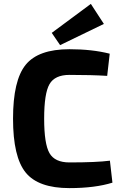

<svg xmlns="http://www.w3.org/2000/svg" viewBox="-20 -955 626 987"><path d="M514 -832 289 -723 246 -786 447 -935ZM545 -129 558 -16Q468 12 337 12Q177 12 112 -68Q47 -148 47 -345Q47 -542 112 -622Q177 -702 337 -702Q453 -702 544 -679L531 -565Q450 -570 337 -570Q262 -570 234.5 -522.5Q207 -475 207 -345Q207 -215 234.5 -167.5Q262 -120 337 -120Q476 -120 545 -129Z"/></svg>

Font: Exo 2.0
Style: Bold
Weight: 700
Designer: Natanael Gama
Version: Version 1.001;PS 001.001;hotconv 1.0.70;makeotf.lib2.5.58329